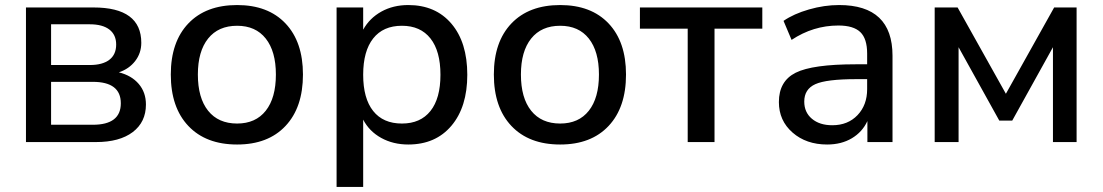

<svg xmlns="http://www.w3.org/2000/svg" viewBox="-20 -569 4416 769"><path d="M84 0V-539.1H354.5Q545.9 -539.1 545.9 -397.5Q545.9 -356.4 521.5 -324.7Q497.1 -293 456.1 -279.3Q506.8 -266.6 535.6 -232.9Q564.5 -199.2 564.5 -150.4Q564.5 -80.1 511.7 -40Q459 0 364.3 0ZM184.6 -69.3H351.6Q463.9 -69.3 463.9 -155.3Q463.9 -241.2 351.6 -241.2H184.6ZM184.6 -308.6H339.8Q390.6 -308.6 418 -329.6Q445.3 -350.6 445.3 -390.6Q445.3 -429.7 418 -450.7Q390.6 -471.7 339.8 -471.7H184.6Z M929.7 9.8Q804.7 9.8 734.4 -64.5Q664.1 -138.7 664.1 -270.5Q664.1 -401.4 734.4 -475.1Q804.7 -548.8 929.7 -548.8Q1053.7 -548.8 1123.5 -475.1Q1193.4 -401.4 1193.4 -270.5Q1193.4 -138.7 1123.5 -64.5Q1053.7 9.8 929.7 9.8ZM772.5 -270.5Q772.5 -176.8 813.5 -125.5Q854.5 -74.2 929.7 -74.2Q1003.9 -74.2 1044.4 -125.5Q1085 -176.8 1085 -270.5Q1085 -363.3 1044.4 -414.6Q1003.9 -465.8 929.7 -465.8Q854.5 -465.8 813.5 -414.6Q772.5 -363.3 772.5 -270.5Z M1615.2 -548.8Q1724.6 -548.8 1788.1 -474.1Q1851.6 -399.4 1851.6 -269.5Q1851.6 -140.6 1788.1 -65.4Q1724.6 9.8 1615.2 9.8Q1554.7 9.8 1506.8 -16.6Q1459 -43 1434.6 -89.8V179.7H1328.1V-539.1H1434.6V-450.2Q1460 -496.1 1507.3 -522.5Q1554.7 -548.8 1615.2 -548.8ZM1589.8 -74.2Q1664.1 -74.2 1704.1 -124.5Q1744.1 -174.8 1744.1 -269.5Q1744.1 -364.3 1704.1 -415Q1664.1 -465.8 1589.8 -465.8Q1514.6 -465.8 1474.6 -415Q1434.6 -364.3 1434.6 -269.5Q1434.6 -174.8 1474.6 -124.5Q1514.6 -74.2 1589.8 -74.2Z M2223.6 9.8Q2098.6 9.8 2028.3 -64.5Q1958 -138.7 1958 -270.5Q1958 -401.4 2028.3 -475.1Q2098.6 -548.8 2223.6 -548.8Q2347.7 -548.8 2417.5 -475.1Q2487.3 -401.4 2487.3 -270.5Q2487.3 -138.7 2417.5 -64.5Q2347.7 9.8 2223.6 9.8ZM2066.4 -270.5Q2066.4 -176.8 2107.4 -125.5Q2148.4 -74.2 2223.6 -74.2Q2297.9 -74.2 2338.4 -125.5Q2378.9 -176.8 2378.9 -270.5Q2378.9 -363.3 2338.4 -414.6Q2297.9 -465.8 2223.6 -465.8Q2148.4 -465.8 2107.4 -414.6Q2066.4 -363.3 2066.4 -270.5Z M2734.4 0V-454.1H2543V-539.1H3033.2V-454.1H2841.8V0Z M3293 9.8Q3209 9.8 3154.3 -38.1Q3099.6 -85.9 3099.6 -160.2Q3099.6 -244.1 3167 -277.8Q3234.4 -311.5 3408.2 -311.5H3453.1V-354.5Q3453.1 -414.1 3425.8 -440.4Q3398.4 -466.8 3337.9 -466.8Q3237.3 -466.8 3150.4 -409.2L3118.2 -485.4Q3159.2 -513.7 3220.2 -531.2Q3281.2 -548.8 3340.8 -548.8Q3554.7 -548.8 3554.7 -345.7V0H3454.1V-84Q3433.6 -40 3391.6 -15.1Q3349.6 9.8 3293 9.8ZM3201.2 -162.1Q3201.2 -119.1 3231.9 -93.3Q3262.7 -67.4 3313.5 -67.4Q3376 -67.4 3414.6 -107.9Q3453.1 -148.4 3453.1 -211.9V-252H3409.2Q3290 -252 3245.6 -231.9Q3201.2 -211.9 3201.2 -162.1Z M3723.6 0V-539.1H3815.4L4008.8 -193.4L4202.1 -539.1H4292V0H4197.3V-379.9L4034.2 -85.9H3982.4L3819.3 -379.9V0Z"/></svg>

Font: Min Sans Medium
Style: Regular
Weight: 500
Designer: Jinseong-Kim, NotoSansCJK, Nunito
Foundry: Jinseong-Kim
Version: Version 1.400;Glyphs 3.1.2 (3151)